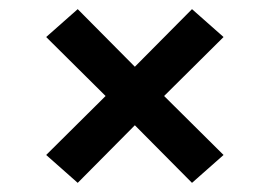

<svg xmlns="http://www.w3.org/2000/svg" viewBox="-20 -535 590 420"><path d="M150 -135 81 -196 211 -325 81 -454 150 -515 275 -389 400 -515 469 -454 339 -325 469 -196 400 -135 275 -261Z"/></svg>

Font: Lode Dark
Style: Bold
Weight: 700
Monospace: yes
Designer: Belleve Invis
Foundry: Belleve Invis
Version: Version 29.2.0; ttfautohint (v1.8.3)